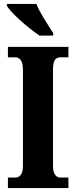

<svg xmlns="http://www.w3.org/2000/svg" viewBox="-20 -951 384 971"><path d="M180 -771H249V-784C225 -822 181 -886 164 -931H15V-921C35 -886 125 -807 180 -771ZM20 0H326V-53H285C266 -53 248 -70 248 -110V-600C248 -647 262 -661 285 -661H326V-714H20V-661H59C76 -661 96 -647 96 -601V-109C96 -67 76 -53 59 -53H20Z"/></svg>

Font: Noto Serif Georgian ExtraCondensed ExtraBold
Style: Regular
Weight: 800
Width: 2
Designer: Monotype Design Team, Akaki Razmadze
Foundry: Google LLC
Version: Version 2.003